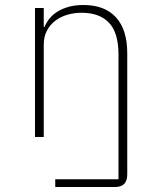

<svg xmlns="http://www.w3.org/2000/svg" viewBox="-20 -548 640 768"><path d="M201 169H454V-329Q454 -417 416 -457Q378 -497 306 -497Q277 -497 249.5 -489Q222 -481 201 -465Q180 -449 167.5 -425Q155 -401 155 -369V0H120V-516H155V-440H158Q165 -457 177.5 -473Q190 -489 209 -501Q228 -513 254 -520.5Q280 -528 314 -528Q399 -528 444 -478.5Q489 -429 489 -335V150Q489 200 440 200H201Z"/></svg>

Font: IBM Plex Mono ExtLt
Style: Regular
Weight: 200
Monospace: yes
Designer: Mike Abbink, Paul van der Laan, Pieter van Rosmalen
Foundry: Bold Monday
Version: Version 2.3